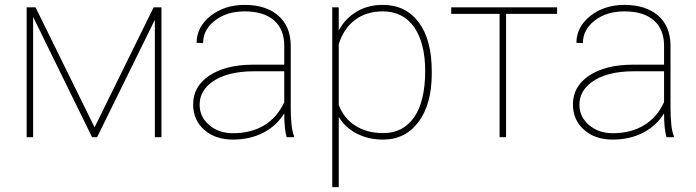

<svg xmlns="http://www.w3.org/2000/svg" viewBox="-20 -558 2833 781"><path d="M124.5 -528.3C124.5 -528.3 88.4 -528.3 88.4 -528.3C88.4 -528.3 88.4 0 88.4 0C88.4 0 114.7 0 114.7 0C114.7 0 114.7 -489.3 114.7 -489.3C114.7 -489.3 354.5 0 354.5 0C354.5 0 375 0 375 0C375 0 609.9 -477.5 609.9 -477.5C609.9 -477.5 609.9 0 609.9 0C609.9 0 636.7 0 636.7 0C636.7 0 636.7 -528.3 636.7 -528.3C636.7 -528.3 605 -528.3 605 -528.3C605 -528.3 364.7 -40 364.7 -40C364.7 -40 124.5 -528.3 124.5 -528.3Z M1176.3 0C1176.3 0 1176.3 -4.4 1176.3 -4.4C1176.3 -4.4 1176.3 -4.4 1176.3 -4.4C1167 -25.4 1162.6 -64.5 1162.6 -122.6C1162.6 -122.6 1162.6 -375 1162.6 -375C1162.6 -375 1162.6 -375 1162.6 -375C1161.6 -426.8 1144.5 -466.8 1110.8 -495.6C1077.1 -523.9 1032.2 -538.1 975.1 -538.1C975.1 -538.1 975.1 -538.1 975.1 -538.1C920.4 -538.1 874 -522.9 836.4 -493.2C798.8 -463.4 779.8 -426.8 779.8 -383.8C779.8 -383.8 806.2 -382.8 806.2 -382.8C806.2 -382.8 806.2 -382.8 806.2 -382.8C806.2 -419.4 822.3 -449.7 854.5 -474.6C886.7 -499.5 926.8 -511.7 975.1 -511.7C975.1 -511.7 975.1 -511.7 975.1 -511.7C1026.9 -511.7 1066.9 -499.5 1094.7 -475.1C1122.6 -450.7 1136.2 -416.5 1136.2 -372.1C1136.2 -372.1 1136.2 -294.9 1136.2 -294.9C1136.2 -294.9 1005.9 -294.9 1005.9 -294.9C1005.9 -294.9 1005.9 -294.9 1005.9 -294.9C933.1 -294.4 875 -279.3 831.5 -250.5C787.6 -221.2 765.6 -182.1 765.6 -133.8C765.6 -133.8 765.6 -133.8 765.6 -133.8C765.6 -91.3 780.8 -56.6 810.5 -30.3C840.3 -3.4 879.4 9.8 928.2 9.8C928.2 9.8 928.2 9.8 928.2 9.8C973.6 9.8 1014.6 0.5 1050.8 -18.1C1086.9 -36.6 1115.2 -63 1136.2 -96.7C1136.2 -96.7 1136.2 -96.7 1136.2 -96.7C1136.2 -54.7 1139.6 -22.5 1146 0C1146 0 1176.3 0 1176.3 0ZM928.2 -16.1C888.7 -16.1 856.4 -27.3 830.6 -49.8C804.7 -72.3 792 -99.6 792 -131.8C792 -131.8 792 -131.8 792 -131.8C792 -168.5 808.1 -198.7 840.8 -223.1C840.8 -223.1 840.8 -223.1 840.8 -223.1C880.9 -252.9 938.5 -268.1 1014.2 -268.1C1014.2 -268.1 1136.2 -268.1 1136.2 -268.1C1136.2 -268.1 1136.2 -142.6 1136.2 -142.6C1136.2 -142.6 1136.2 -142.6 1136.2 -142.6C1118.2 -102.5 1091.8 -71.3 1056.2 -49.3C1020.5 -27.3 977.5 -16.1 928.2 -16.1C928.2 -16.1 928.2 -16.1 928.2 -16.1Z M1736.3 -267.6C1736.3 -267.6 1736.3 -267.6 1736.3 -267.6C1736.3 -353 1718.8 -419.9 1683.1 -467.3C1647.5 -514.6 1599.1 -538.1 1537.1 -538.1C1537.1 -538.1 1537.1 -538.1 1537.1 -538.1C1497.6 -538.1 1462.4 -529.3 1431.6 -511.2C1400.9 -493.2 1376 -467.8 1357.9 -434.1C1357.9 -434.1 1357.9 -528.3 1357.9 -528.3C1357.9 -528.3 1331.5 -528.3 1331.5 -528.3C1331.5 -528.3 1331.5 203.1 1331.5 203.1C1331.5 203.1 1357.9 203.1 1357.9 203.1C1357.9 203.1 1357.9 -82 1357.9 -82C1357.9 -82 1357.9 -82 1357.9 -82C1375.5 -53.2 1399.9 -30.8 1431.2 -14.6C1462.4 1.5 1498 9.8 1538.1 9.8C1538.1 9.8 1538.1 9.8 1538.1 9.8C1599.1 9.8 1647.5 -14.6 1683.1 -63C1718.8 -111.3 1736.3 -176.8 1736.3 -259.3C1736.3 -259.3 1736.3 -267.6 1736.3 -267.6ZM1709.5 -269.5C1709.5 -187 1694.3 -124 1664.6 -81.1C1634.8 -38.1 1592.8 -16.6 1538.6 -16.6C1538.6 -16.6 1538.6 -16.6 1538.6 -16.6C1494.1 -16.6 1456.1 -26.9 1425.3 -46.9C1394 -66.9 1371.6 -94.7 1357.9 -131.3C1357.9 -131.3 1357.9 -378.4 1357.9 -378.4C1357.9 -378.4 1357.9 -378.4 1357.9 -378.4C1371.6 -421.4 1394 -454.6 1424.8 -477.5C1455.6 -500.5 1493.2 -511.7 1537.6 -511.7C1537.6 -511.7 1537.6 -511.7 1537.6 -511.7C1591.8 -511.7 1634.3 -490.2 1664.6 -447.8C1694.3 -404.8 1709.5 -345.2 1709.5 -269.5C1709.5 -269.5 1709.5 -269.5 1709.5 -269.5Z M2246.1 -528.3C2246.1 -528.3 1815.4 -528.3 1815.4 -528.3C1815.4 -528.3 1815.4 -501.5 1815.4 -501.5C1815.4 -501.5 2012.2 -501.5 2012.2 -501.5C2012.2 -501.5 2012.2 0 2012.2 0C2012.2 0 2038.6 0 2038.6 0C2038.6 0 2038.6 -501.5 2038.6 -501.5C2038.6 -501.5 2246.1 -501.5 2246.1 -501.5C2246.1 -501.5 2246.1 -528.3 2246.1 -528.3Z M2721.2 0C2721.2 0 2721.2 -4.4 2721.2 -4.4C2721.2 -4.4 2721.2 -4.4 2721.2 -4.4C2711.9 -25.4 2707.5 -64.5 2707.5 -122.6C2707.5 -122.6 2707.5 -375 2707.5 -375C2707.5 -375 2707.5 -375 2707.5 -375C2706.5 -426.8 2689.5 -466.8 2655.8 -495.6C2622.1 -523.9 2577.1 -538.1 2520 -538.1C2520 -538.1 2520 -538.1 2520 -538.1C2465.3 -538.1 2418.9 -522.9 2381.3 -493.2C2343.8 -463.4 2324.7 -426.8 2324.7 -383.8C2324.7 -383.8 2351.1 -382.8 2351.1 -382.8C2351.1 -382.8 2351.1 -382.8 2351.1 -382.8C2351.1 -419.4 2367.2 -449.7 2399.4 -474.6C2431.6 -499.5 2471.7 -511.7 2520 -511.7C2520 -511.7 2520 -511.7 2520 -511.7C2571.8 -511.7 2611.8 -499.5 2639.6 -475.1C2667.5 -450.7 2681.2 -416.5 2681.2 -372.1C2681.2 -372.1 2681.2 -294.9 2681.2 -294.9C2681.2 -294.9 2550.8 -294.9 2550.8 -294.9C2550.8 -294.9 2550.8 -294.9 2550.8 -294.9C2478 -294.4 2419.9 -279.3 2376.5 -250.5C2332.5 -221.2 2310.5 -182.1 2310.5 -133.8C2310.5 -133.8 2310.5 -133.8 2310.5 -133.8C2310.5 -91.3 2325.7 -56.6 2355.5 -30.3C2385.3 -3.4 2424.3 9.8 2473.1 9.8C2473.1 9.8 2473.1 9.8 2473.1 9.8C2518.6 9.8 2559.6 0.5 2595.7 -18.1C2631.8 -36.6 2660.2 -63 2681.2 -96.7C2681.2 -96.7 2681.2 -96.7 2681.2 -96.7C2681.2 -54.7 2684.6 -22.5 2690.9 0C2690.9 0 2721.2 0 2721.2 0ZM2473.1 -16.1C2433.6 -16.1 2401.4 -27.3 2375.5 -49.8C2349.6 -72.3 2336.9 -99.6 2336.9 -131.8C2336.9 -131.8 2336.9 -131.8 2336.9 -131.8C2336.9 -168.5 2353 -198.7 2385.7 -223.1C2385.7 -223.1 2385.7 -223.1 2385.7 -223.1C2425.8 -252.9 2483.4 -268.1 2559.1 -268.1C2559.1 -268.1 2681.2 -268.1 2681.2 -268.1C2681.2 -268.1 2681.2 -142.6 2681.2 -142.6C2681.2 -142.6 2681.2 -142.6 2681.2 -142.6C2663.1 -102.5 2636.7 -71.3 2601.1 -49.3C2565.4 -27.3 2522.5 -16.1 2473.1 -16.1C2473.1 -16.1 2473.1 -16.1 2473.1 -16.1Z"/></svg>

Font: WOX
Style: Regular
Weight: 500
Designer: Google
Foundry: ""
Version: ""